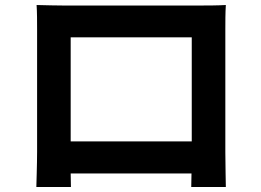

<svg xmlns="http://www.w3.org/2000/svg" viewBox="-20 -729 1040 766"><path d="M126 -709C128 -681 128 -640 128 -612C128 -554 128 -183 128 -123C128 -75 125 12 125 17H263L262 -37H744L743 17H881C881 13 879 -83 879 -122C879 -182 879 -551 879 -612C879 -642 879 -679 881 -709C845 -707 807 -707 782 -707C710 -707 304 -707 232 -707C205 -707 167 -708 126 -709ZM262 -165V-580H745V-165Z"/></svg>

Font: Noto Sans Mono CJK TC
Style: Bold
Weight: 700
Designer: Ryoko NISHIZUKA 西塚涼子 (kana, bopomofo & ideographs); Paul D. Hunt (Latin, Greek & Cyrillic); Sandoll Communications 산돌커뮤니
Foundry: Adobe
Version: Version 2.004;hotconv 1.0.118;makeotfexe 2.5.65603